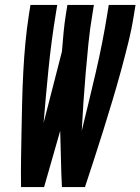

<svg xmlns="http://www.w3.org/2000/svg" viewBox="-20 -755 567 775"><path d="M65 0Q64 -58 65 -116Q66 -174 67 -232Q68 -290 69.5 -348Q71 -406 74 -464.5Q77 -523 82.5 -581.5Q88 -640 97 -698L103 -735H211L205 -698Q187 -588 176 -478.5Q165 -369 156 -259L230 -547Q233 -585 236.5 -622.5Q240 -660 246 -698L252 -735H359L353 -698Q343 -639 337 -580Q331 -521 326 -462Q321 -403 317 -344.5Q313 -286 310 -227Q339 -345 366.5 -462.5Q394 -580 413 -698L419 -735H527L521 -698Q512 -640 497.5 -581.5Q483 -523 467 -464.5Q451 -406 433.5 -348Q416 -290 398 -232Q380 -174 361 -116Q342 -58 323 0H230Q227 -57 226 -113.5Q225 -170 223 -227L158 0Z"/></svg>

Font: Iosevka Curly Extrabold
Style: Italic
Weight: 800
Italic angle: -9°
Monospace: yes
Designer: Belleve Invis
Foundry: Belleve Invis
Version: Version 22.1.2; ttfautohint (v1.8.4)